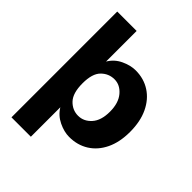

<svg xmlns="http://www.w3.org/2000/svg" viewBox="-234 -786 1064 1064"><g transform="rotate(45 298.0 -253.5)"><path d="M50 161V-668H202V-428Q226 -469 269.5 -489.5Q313 -510 353 -510Q417 -510 466.5 -478Q516 -446 544 -387Q572 -328 572 -247Q572 -166 544 -108Q516 -50 466.5 -19Q417 12 353 12Q313 12 269.5 -9Q226 -30 202 -70V161ZM305 -106Q349 -106 381.5 -142Q414 -178 414 -247Q414 -315 381.5 -353.5Q349 -392 305 -392Q260 -392 227.5 -359.5Q195 -327 195 -251Q195 -174 227.5 -140Q260 -106 305 -106Z"/></g></svg>

Font: Atkinson Hyperlegible
Style: Bold
Weight: 700
Designer: Elliott Scott, Megan Eiswerth, Linus Boman, Theodore Petrosky
Foundry: Braille Institute
Version: Version 1.006; ttfautohint (v1.8.3)